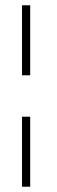

<svg xmlns="http://www.w3.org/2000/svg" viewBox="-20 -708 218 728"><path d="M94.5 -422.5H63.5V-688H94.5ZM94.5 0H63.5V-265.5H94.5Z"/></svg>

Font: League Spartan Thin ExtraLight
Style: Regular
Weight: 250
Version: Version 2.002